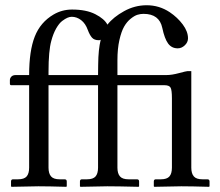

<svg xmlns="http://www.w3.org/2000/svg" viewBox="-20 -718 849 740"><path d="M368.2 -564.9Q365.7 -563 360.8 -563Q343.3 -563 334.5 -573Q325.7 -583 318.4 -602.5Q309.6 -627.4 292.7 -640.4Q275.9 -653.3 256.3 -653.3Q249 -653.3 240.2 -649.7Q231.4 -646 219.7 -637.2Q208 -628.4 196.5 -608.4Q185.1 -588.4 177.7 -560.5Q167 -522.5 167 -440.9V-428.7H357.9L358.4 -469.2Q358.9 -527.8 368.2 -564.9ZM92.3 -71.8V-389.6H23.4Q18.1 -389.6 18.1 -395.5V-409.2Q18.1 -416.5 23.7 -422.6Q29.3 -428.7 41 -428.7H92.3Q92.3 -522 114 -577.1Q135.7 -632.3 186.5 -662.1Q219.2 -681.2 257.8 -681.2Q312.5 -681.2 347.4 -663.3Q382.3 -645.5 394 -623Q417 -652.3 458.3 -675Q499.5 -697.8 545.4 -697.8Q593.8 -697.8 634.3 -670.9Q664.1 -650.9 684.3 -623.8Q704.6 -596.7 704.6 -570.3Q704.6 -555.2 692.4 -543.5Q680.2 -531.7 665 -531.7Q641.6 -531.7 627.9 -550.3Q614.3 -568.8 605.5 -610.4Q594.2 -664.6 533.2 -664.6Q521.5 -664.6 510 -661.1Q498.5 -657.7 483.9 -646Q469.2 -634.3 458.5 -615.7Q447.8 -597.2 440.2 -563.7Q432.6 -530.3 432.6 -486.3V-428.7H621.6Q642.1 -428.7 670.2 -436.3Q698.2 -443.8 702.1 -443.8H717.3V-71.8Q717.3 -49.3 727.1 -38.1Q736.8 -26.9 760.3 -26.9H779.3Q787.6 -26.9 787.6 -18.6V0L785.6 2Q717.8 0 678.7 0L574.7 2L572.8 0V-18.6Q572.8 -26.9 580.6 -26.9H599.6Q623.5 -26.9 633.1 -38.1Q642.6 -49.3 642.6 -71.8V-339.4Q642.6 -370.6 637.5 -380.1Q632.3 -389.6 613.8 -389.6H432.6V-71.8Q432.6 -49.3 442.4 -38.1Q452.1 -26.9 475.6 -26.9H507.8Q516.1 -26.9 516.1 -18.6V0L514.2 2Q432.6 0 393.6 0L290 2L288.1 0V-18.6Q288.1 -26.9 295.9 -26.9H314.9Q338.9 -26.9 348.4 -38.1Q357.9 -49.3 357.9 -71.8V-389.6H167V-71.8Q167 -49.3 176.8 -38.1Q186.5 -26.9 210 -26.9H229Q237.3 -26.9 237.3 -18.6V0L235.4 2Q167 0 127.9 0L24.4 2L22.5 0V-18.6Q22.5 -26.9 30.3 -26.9H49.3Q73.2 -26.9 82.8 -38.1Q92.3 -49.3 92.3 -71.8Z"/></svg>

Font: Libertinage
Style: l
Weight: 400
Designer: OSP
Foundry: OSP
Version: Version 1.0; 2008; OFL relea